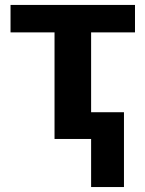

<svg xmlns="http://www.w3.org/2000/svg" viewBox="-20 -566 590 782"><path d="M529.8 -545.9V-434.1H351.1V-108.9H484.9V195.8H351.1V0H202.1V-434.1H22.9V-545.9Z"/></svg>

Font: Droid Sans Thai
Style: Bold
Weight: 700
Designer: Steve Matteson
Foundry: Ascender Corporation
Version: Version 1.00